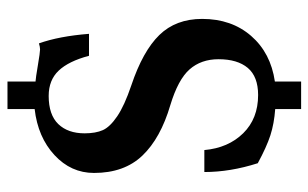

<svg xmlns="http://www.w3.org/2000/svg" viewBox="-178 -582 837 521"><g transform="rotate(-90 240.5 -321.5)"><path d="M205.1 77.1V6.8Q165.5 3.9 133.8 -6.3Q102.1 -16.6 58.1 -40.5Q34.2 -115.2 34.2 -185.5H93.8Q99.6 -120.6 139.4 -80.1Q179.2 -39.6 243.2 -39.6Q293 -39.6 316.7 -67.6Q340.3 -95.7 340.3 -147Q340.3 -194.3 312.7 -225.6Q285.2 -256.8 215.8 -277.8Q126 -304.2 78.9 -353.5Q31.7 -402.8 31.7 -484.9Q31.7 -547.4 80.3 -592.3Q128.9 -637.2 205.1 -646V-719.7H279.8V-643.6Q289.1 -643.1 324 -637.2Q358.9 -631.3 366.7 -631.3Q373.5 -631.3 383.3 -634.3Q402.8 -579.6 409.2 -498.5H349.6Q335 -553.7 309.3 -580.8Q283.7 -607.9 240.7 -607.9Q189.5 -607.9 164.3 -581.8Q139.2 -555.7 139.2 -510.3Q139.2 -480.5 147.9 -460.9Q156.7 -441.4 185.5 -421.9Q214.4 -402.3 269 -383.8Q362.3 -352.5 406 -307.6Q449.7 -262.7 449.7 -191.4Q449.7 -111.8 403.6 -58.6Q357.4 -5.4 279.8 5.9V77.1Z"/></g></svg>

Font: Elstob
Style: Bold
Weight: 700
Designer: Peter S. Baker
Version: Version 1.015